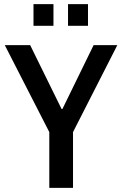

<svg xmlns="http://www.w3.org/2000/svg" viewBox="-20 -903 587 923"><path d="M217 0V-268L3 -686H125L276 -379H280L430 -686H544L331 -268V0ZM307 -779V-883H403V-779ZM141 -779V-883H237V-779Z"/></svg>

Font: Archivo Narrow SemiBold
Style: Regular
Weight: 600
Designer: Hector Gatti
Foundry: Omnibus-Type
Version: Version 3.002